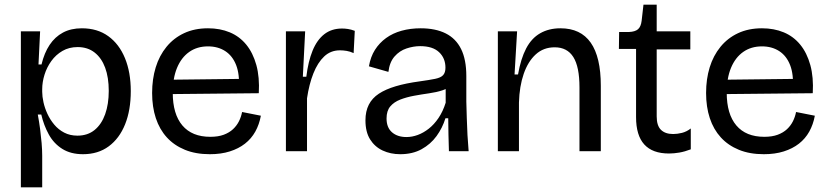

<svg xmlns="http://www.w3.org/2000/svg" viewBox="-20 -652 3572 828"><path d="M70 156V-266V-517H153L146 -374H159Q171 -424 194 -458.5Q217 -493 251.5 -511.5Q286 -530 333 -530Q400 -530 447 -496Q494 -462 519 -401Q544 -340 544 -259Q544 -177 519.5 -116Q495 -55 449 -21Q403 13 338 13Q285 13 248.5 -10Q212 -33 190.5 -72Q169 -111 158 -158H143Q149 -126 153 -95Q157 -64 159.5 -35Q162 -6 162 20V156ZM314 -67Q358 -67 388 -91.5Q418 -116 433.5 -159.5Q449 -203 449 -260Q449 -318 433.5 -360Q418 -402 388 -425.5Q358 -449 315 -449Q278 -449 249.5 -432.5Q221 -416 201.5 -389Q182 -362 172 -330Q162 -298 162 -267V-256Q162 -236 167.5 -211Q173 -186 184.5 -161Q196 -136 214 -114.5Q232 -93 257 -80Q282 -67 314 -67Z M885 13Q824 13 777.5 -6Q731 -25 699.5 -59.5Q668 -94 652 -142.5Q636 -191 636 -251Q636 -311 651.5 -361.5Q667 -412 698 -450Q729 -488 774 -509Q819 -530 877 -530Q929 -530 971 -512.5Q1013 -495 1042 -459.5Q1071 -424 1085.5 -371.5Q1100 -319 1096 -250L693 -246V-308L1038 -312L1010 -271Q1014 -331 998.5 -371Q983 -411 951.5 -431.5Q920 -452 877 -452Q830 -452 796 -428Q762 -404 743.5 -359.5Q725 -315 725 -252Q725 -160 766.5 -111Q808 -62 887 -62Q921 -62 945 -71Q969 -80 985 -95Q1001 -110 1010.5 -129Q1020 -148 1024 -169L1105 -153Q1098 -115 1081 -84.5Q1064 -54 1036.5 -32.5Q1009 -11 971 1Q933 13 885 13Z M1213 0V-270V-517H1296L1286 -321H1301Q1309 -387 1328 -433.5Q1347 -480 1378.5 -504.5Q1410 -529 1455 -529Q1467 -529 1480.5 -527Q1494 -525 1510 -519L1505 -423Q1490 -430 1475 -432.5Q1460 -435 1446 -435Q1406 -435 1378 -408.5Q1350 -382 1331.5 -335.5Q1313 -289 1304 -228V0Z M1706 13Q1664 13 1630 -3Q1596 -19 1576 -51Q1556 -83 1556 -133Q1556 -172 1570.5 -200.5Q1585 -229 1614 -248Q1643 -267 1686.5 -280Q1730 -293 1789 -301Q1832 -307 1856.5 -312Q1881 -317 1891 -328Q1901 -339 1901 -360Q1901 -401 1873.5 -427Q1846 -453 1792 -453Q1763 -453 1733 -443Q1703 -433 1681.5 -408.5Q1660 -384 1655 -342L1571 -366Q1578 -407 1597 -437Q1616 -467 1645 -488Q1674 -509 1712 -519.5Q1750 -530 1794 -530Q1858 -530 1902 -508Q1946 -486 1968.5 -440.5Q1991 -395 1991 -324V-214Q1992 -181 1993 -144Q1994 -107 1996 -70Q1998 -33 2001 0H1916Q1915 -36 1914 -71Q1913 -106 1913 -142H1901Q1888 -100 1862.5 -65Q1837 -30 1798 -8.5Q1759 13 1706 13ZM1733 -61Q1757 -61 1781.5 -70Q1806 -79 1829 -97Q1852 -115 1871 -143Q1890 -171 1902 -209V-288L1929 -287Q1914 -271 1888 -262.5Q1862 -254 1830 -249.5Q1798 -245 1765.5 -239Q1733 -233 1706 -222.5Q1679 -212 1663 -193Q1647 -174 1647 -141Q1647 -102 1670.5 -81.5Q1694 -61 1733 -61Z M2127 0V-300V-517H2210L2199 -331H2214Q2226 -399 2249 -443Q2272 -487 2309.5 -508.5Q2347 -530 2397 -530Q2484 -530 2527.5 -468Q2571 -406 2571 -282V0H2479V-275Q2479 -364 2452.5 -406Q2426 -448 2372 -448Q2324 -448 2290.5 -417.5Q2257 -387 2238.5 -333.5Q2220 -280 2218 -210V0Z M2865 10Q2794 10 2758.5 -29Q2723 -68 2723 -147V-441H2649L2650 -514H2692Q2719 -515 2731.5 -526Q2744 -537 2747 -562L2755 -632H2812V-517H2957V-439H2812V-150Q2812 -110 2830.5 -92Q2849 -74 2883 -74Q2901 -74 2921 -79Q2941 -84 2959 -98V-8Q2933 2 2909.5 6Q2886 10 2865 10Z M3274 13Q3213 13 3166.5 -6Q3120 -25 3088.5 -59.5Q3057 -94 3041 -142.5Q3025 -191 3025 -251Q3025 -311 3040.5 -361.5Q3056 -412 3087 -450Q3118 -488 3163 -509Q3208 -530 3266 -530Q3318 -530 3360 -512.5Q3402 -495 3431 -459.5Q3460 -424 3474.5 -371.5Q3489 -319 3485 -250L3082 -246V-308L3427 -312L3399 -271Q3403 -331 3387.5 -371Q3372 -411 3340.5 -431.5Q3309 -452 3266 -452Q3219 -452 3185 -428Q3151 -404 3132.5 -359.5Q3114 -315 3114 -252Q3114 -160 3155.5 -111Q3197 -62 3276 -62Q3310 -62 3334 -71Q3358 -80 3374 -95Q3390 -110 3399.5 -129Q3409 -148 3413 -169L3494 -153Q3487 -115 3470 -84.5Q3453 -54 3425.5 -32.5Q3398 -11 3360 1Q3322 13 3274 13Z"/></svg>

Font: Bricolage Grotesque 36pt
Style: Regular
Weight: 400
Designer: Mathieu Triay
Foundry: Atelier Triay
Version: Version 1.001;gftools[0.9.33.dev8+g029e19f]